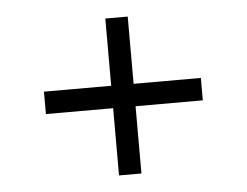

<svg xmlns="http://www.w3.org/2000/svg" viewBox="-39 -556 658 512"><g transform="rotate(-5 290.0 -300.0)"><path d="M260 -270H80V-330H260V-510H320V-330H500V-270H320V-90H260Z"/></g></svg>

Font: Raigarh
Style: Bold
Weight: 700
Designer: jaikishan Patel
Foundry: MagicType
Version: Version 1.000